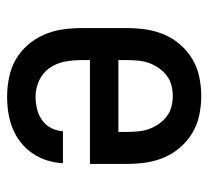

<svg xmlns="http://www.w3.org/2000/svg" viewBox="-43 -535 586 540"><g transform="rotate(90 250.0 -265.0)"><path d="M252 8Q225 8 198 2.5Q171 -3 148 -16Q125 -29 107 -49.5Q89 -70 78 -95Q67 -120 63 -146.5Q59 -173 59 -200V-330Q59 -357 63 -383.5Q67 -410 77.5 -434.5Q88 -459 106 -479.5Q124 -500 147 -513.5Q170 -527 196.5 -532.5Q223 -538 250 -538Q277 -538 303.5 -532.5Q330 -527 353 -513.5Q376 -500 394 -479.5Q412 -459 422.5 -434.5Q433 -410 437 -383.5Q441 -357 441 -330V-225H149V-200Q149 -177 153.5 -153.5Q158 -130 171.5 -111Q185 -92 206.5 -82Q228 -72 252 -72Q269 -72 286 -76Q303 -80 317.5 -90Q332 -100 340 -115.5Q348 -131 349 -149H439Q438 -126 431 -104Q424 -82 411 -63Q398 -44 380 -30Q362 -16 341 -7.5Q320 1 297.5 4.5Q275 8 252 8ZM149 -305H351V-330Q351 -345 349.5 -360.5Q348 -376 343 -390.5Q338 -405 329 -418Q320 -431 308 -440.5Q296 -450 280.5 -454Q265 -458 250 -458Q235 -458 219.5 -454Q204 -450 192 -440.5Q180 -431 171 -418Q162 -405 157 -390.5Q152 -376 150.5 -360.5Q149 -345 149 -330Z"/></g></svg>

Font: Iosevka Slab Medium
Style: Regular
Weight: 500
Monospace: yes
Designer: Belleve Invis
Foundry: Belleve Invis
Version: Version 11.1.1; ttfautohint (v1.8.3)